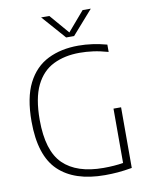

<svg xmlns="http://www.w3.org/2000/svg" viewBox="-101 -1017 857 1096"><g transform="rotate(-10 328.0 -469.0)"><path d="M418 5.5Q241.5 5.5 149.5 -82.8Q57.5 -171 57.5 -369Q57.5 -506.5 100 -590Q142.5 -673.5 218.5 -711.2Q294.5 -749 395 -749Q475.5 -749 560 -726V-683.5Q512.5 -697 472.8 -702.2Q433 -707.5 395.5 -707.5Q308.5 -707.5 243 -675.2Q177.5 -643 141.2 -569Q105 -495 105 -369.5Q105 -190 183.5 -113.2Q262 -36.5 417 -36.5Q480 -36.5 531 -45V-360H575V-8.5Q528.5 -0.5 492.5 2.5Q456.5 5.5 418 5.5ZM335.5 -807 214.5 -944.5H262L358.5 -832L455 -944.5H502.5L381.5 -807Z"/></g></svg>

Font: Encode Sans XLt
Style: Regular
Weight: 200
Designer: Multiple Designers
Foundry: Impallari Type
Version: Version 3.002; ttfautohint (v1.8.3) -l 8 -r 50 -G 200 -x 14 